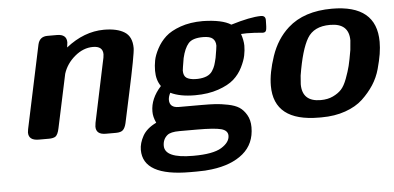

<svg xmlns="http://www.w3.org/2000/svg" viewBox="-48 -568 1783 868"><g transform="rotate(-5 843.5 -134.0)"><path d="M66.9 -36.1Q66.9 -41 68.8 -50.8L148.9 -428.2Q156.7 -463.9 192.9 -463.9Q193.4 -463.9 193.8 -463.9H235.8Q279.8 -463.9 279.8 -426.8Q279.8 -421.9 276.9 -403.8Q358.9 -468.8 449.2 -469.2Q509.3 -469.2 542.7 -448Q576.2 -426.8 576.2 -375Q576.2 -348.1 538.1 -171.9Q521 -91.8 509.8 -40Q504.9 -19 495.4 -9.5Q485.8 0 462.9 0H417Q373 0 373 -36.1Q373 -41 375 -53.2L431.2 -319.8Q438 -347.7 438 -358.9Q438 -396 393.1 -396Q349.1 -396 310.5 -363.5Q272 -331.1 257.8 -286.1L206.1 -43.9Q200.2 -14.2 188 -5.9Q176.8 0 159.2 0H112.8Q66.9 0 66.9 -36.1Z M568.4 86.9Q568.4 56.2 586.4 23.7Q604.5 -8.8 648.4 -29.8Q635.3 -57.6 635.7 -82Q635.7 -140.1 683.6 -192.9V-193.8Q663.6 -221.7 663.6 -264.2Q663.6 -287.1 668 -310.5Q672.4 -334 688 -363.5Q703.6 -393.1 728 -415.5Q752.4 -438 796.4 -453.6Q840.3 -469.2 898.4 -469.2Q986.3 -467.3 1025.4 -441.9Q1113.3 -468.8 1161.6 -469.2Q1182.6 -469.2 1182.6 -449.2Q1182.6 -414.1 1179.7 -403.6Q1176.8 -393.1 1164.6 -393.1Q1162.6 -393.1 1153.1 -394Q1143.6 -395 1127 -396Q1110.4 -397 1091.3 -397Q1074.2 -397 1065.4 -396Q1075.2 -367.2 1075.7 -342.8Q1075.7 -320.8 1071 -297.9Q1066.4 -274.9 1051.5 -244.9Q1036.6 -214.8 1011.5 -192.4Q986.3 -169.9 940.4 -154.1Q894.5 -138.2 834.5 -138.2Q766.6 -138.2 723.6 -159.2Q714.8 -143.1 714.4 -127.9Q714.4 -91.8 756.3 -91.8H859.4Q897.5 -91.8 922.1 -90.3Q946.8 -88.9 978.8 -82.5Q1010.7 -76.2 1029.5 -64Q1048.3 -51.8 1062 -28.3Q1075.7 -4.9 1075.7 27.8Q1075.7 103 1023.2 147Q970.7 190.9 880.4 202.1L849.6 205.1L810.5 206.1H781.7Q568.4 206.1 568.4 86.9ZM673.3 77.1Q673.3 133.8 801.3 133.8Q802.7 133.8 803.7 133.8Q892.6 133.8 930.7 110.4Q968.8 86.9 968.8 57.1Q968.8 33.2 938.7 25.1Q908.7 17.1 828.6 17.1H749.5Q709.5 17.1 694.3 29.8Q673.3 47.4 673.3 77.1ZM788.6 -253.9Q788.6 -230 802 -220.9Q815.4 -211.9 841.3 -210.9H853.5Q877.4 -211.9 894 -219Q910.6 -226.1 919.7 -240Q928.7 -253.9 932.6 -265.9Q936.5 -277.8 941.4 -298.8Q949.2 -343.8 949.7 -353Q949.7 -374 937 -385.5Q924.3 -397 892.6 -397Q844.7 -397 826.2 -375.5Q807.6 -354 797.4 -310.1Q788.6 -258.8 788.6 -253.9Z M1179.2 -150.9Q1179.2 -209 1204.8 -284.4Q1230.5 -359.9 1284.2 -408.2Q1357.4 -474.1 1484.4 -474.1Q1686.5 -474.1 1686.5 -306.2Q1686.5 -280.3 1681.9 -251.2Q1677.2 -222.2 1666.7 -184.1Q1656.2 -146 1634.8 -113Q1613.3 -80.1 1582.8 -51.5Q1552.2 -22.9 1503.9 -5.9Q1455.6 11.2 1395.5 11.2H1384.3Q1179.2 11.2 1179.2 -150.9ZM1314.5 -146Q1314.5 -66.9 1398.4 -66.9Q1430.7 -66.9 1454.6 -78.4Q1478.5 -89.8 1492.9 -105.5Q1507.3 -121.1 1519.3 -153.1Q1531.2 -185.1 1537.4 -210Q1543.5 -234.9 1551.3 -280.8Q1555.2 -316.9 1555.2 -324.2Q1555.2 -401.9 1470.2 -401.9Q1469.7 -401.9 1469.2 -401.9Q1396 -401.9 1366.2 -351.8Q1336.4 -301.8 1317.4 -185.1Q1314.5 -151.9 1314.5 -146Z"/></g></svg>

Font: CMU Sans Serif
Style: BoldOblique
Weight: 700
Italic angle: -12°
Version: Version 0.7.0